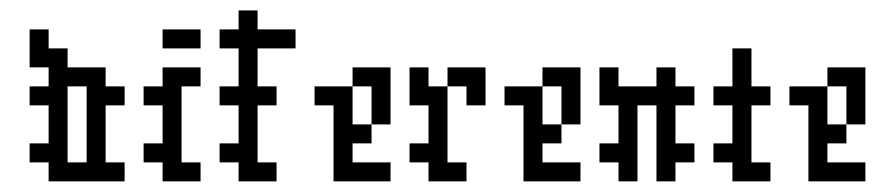

<svg xmlns="http://www.w3.org/2000/svg" viewBox="-20 -341 1647 361"><path d="M142.9 -178.6V-35.7H107.1V-178.6ZM71.4 -71.4H35.7V-35.7H71.4V0H214.3V-35.7H178.6V-142.9H214.3V-178.6H178.6V-214.3H107.1V-250H71.4V-285.7H35.7V-214.3H71.4V-178.6H35.7V-142.9H71.4Z M285.7 -178.6H250V-142.9H285.7V-71.4H250V-35.7H285.7V0H357.1V-35.7H321.4V-178.6H357.1V-214.3H285.7ZM285.7 -285.7V-250H357.1V-285.7Z M428.6 -35.7V0H500V-35.7H464.3V-142.9H500V-178.6H464.3V-250H535.7V-285.7H464.3V-321.4H428.6V-285.7H392.9V-250H428.6V-178.6H392.9V-142.9H428.6V-71.4H392.9V-35.7Z M607.1 -142.9V0H714.3V-35.7H642.9V-71.4H678.6V-107.1H642.9V-178.6H571.4V-142.9ZM642.9 -214.3V-178.6H678.6V-107.1H714.3V-214.3Z M785.7 -35.7V0H857.1V-35.7H821.4V-178.6H785.7V-214.3H750V-142.9H785.7V-71.4H750V-35.7ZM892.9 -214.3H821.4V-178.6H857.1V-142.9H892.9Z M964.3 -142.9V0H1071.4V-35.7H1000V-71.4H1035.7V-107.1H1000V-178.6H928.6V-142.9ZM1000 -214.3V-178.6H1035.7V-107.1H1071.4V-214.3Z M1142.9 -142.9V-71.4H1107.1V-35.7H1142.9V0H1178.6V-142.9H1214.3V0H1250V-35.7H1285.7V-71.4H1250V-142.9H1285.7V-178.6H1250V-214.3H1214.3V-178.6H1142.9V-214.3H1107.1V-142.9Z M1357.1 -178.6H1321.4V-142.9H1357.1V-71.4H1321.4V-35.7H1357.1V0H1428.6V-35.7H1392.9V-142.9H1428.6V-178.6H1392.9V-250H1357.1Z M1500 -142.9V0H1607.1V-35.7H1535.7V-71.4H1571.4V-107.1H1535.7V-178.6H1464.3V-142.9ZM1535.7 -214.3V-178.6H1571.4V-107.1H1607.1V-214.3Z"/></svg>

Font: Gossip Low Pixel
Style: Regular
Weight: 500
Width: 3
Designer: Deborah Khodanovich
Version: Version 1.001;Glyphs 3.3.1 (3343)